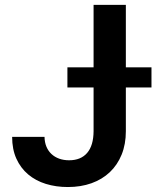

<svg xmlns="http://www.w3.org/2000/svg" viewBox="-20 -747 633 777"><path d="M489.3 -727.3V-474.4H593V-393.1H489.3V-215.9Q489.3 -163.4 472.3 -121.4Q455.3 -79.5 424.4 -50.2Q393.5 -21 350.3 -5.5Q307.2 9.9 254.6 9.9Q206.7 9.9 165.5 -2.8Q124.3 -15.6 93.9 -41.2Q63.6 -66.8 46.3 -104.8Q29.1 -142.8 29.1 -193.2H160.2Q160.5 -171.2 167.8 -153.6Q175.1 -136 188.2 -123.8Q201.3 -111.5 219.5 -104.9Q237.6 -98.4 259.6 -98.4Q307.2 -98.4 332.7 -128.2Q358.3 -158 358.7 -215.9V-393.1H252.8V-474.4H358.7V-727.3Z"/></svg>

Font: Interop SemBd
Style: Regular
Weight: 600
Designer: Rasmus Andersson, Google, Jang Haemin
Foundry: jhaemin
Version: Version 1.008